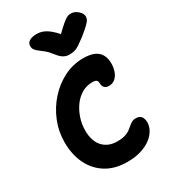

<svg xmlns="http://www.w3.org/2000/svg" viewBox="-239 -1113 1091 1236"><g transform="rotate(-30 307.0 -495.0)"><path d="M335 10Q241 10 176.5 -30.5Q112 -71 78.5 -141Q45 -211 45 -301Q45 -382 75 -455.5Q105 -529 157 -586.5Q209 -644 276 -677.5Q343 -711 418 -711Q469 -711 500 -697Q531 -683 545.5 -656Q560 -629 560 -592Q560 -561 550.5 -534Q541 -507 522 -490Q503 -473 474 -473Q460 -473 450 -479Q440 -485 435.5 -495.5Q431 -506 431 -518Q431 -528 428 -534.5Q425 -541 417 -544.5Q409 -548 392 -548Q349 -548 313.5 -527Q278 -506 252.5 -470.5Q227 -435 212.5 -391Q198 -347 198 -301Q198 -222 237 -179.5Q276 -137 343 -137Q378 -137 401 -144Q424 -151 438 -161.5Q452 -172 463.5 -182Q475 -192 487.5 -199.5Q500 -207 518 -207Q546 -207 558.5 -191Q571 -175 571 -147Q571 -119 555.5 -91Q540 -63 509.5 -40Q479 -17 435 -3.5Q391 10 335 10ZM493 -1000Q513 -1000 530 -990Q547 -980 558 -965Q569 -950 569 -935Q569 -926 564.5 -915Q560 -904 541.5 -885.5Q523 -867 482 -834Q453 -813 434 -799.5Q415 -786 397.5 -780.5Q380 -775 356 -775Q331 -775 311.5 -787Q292 -799 273 -824Q251 -853 231 -869.5Q211 -886 196 -897Q181 -908 172 -919.5Q163 -931 163 -949Q163 -971 182.5 -983.5Q202 -996 237 -996Q262 -996 286 -986.5Q310 -977 338 -952.5Q366 -928 402 -882L340 -883Q381 -925 406.5 -948.5Q432 -972 447.5 -983Q463 -994 472.5 -997Q482 -1000 493 -1000Z"/></g></svg>

Font: Shantell Sans
Style: Bold
Weight: 700
Designer: Stephen Nixon, Anya Danilova, Shantell Martin
Foundry: Arrow Type
Version: Version 1.011;[c5ecc13dd]